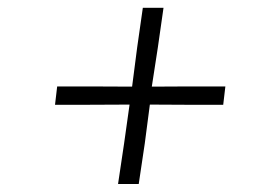

<svg xmlns="http://www.w3.org/2000/svg" viewBox="-20 -536 709 492"><path d="M298 -168.5 312 -268 202.5 -267.5H121L126.5 -314.5H209L318.5 -314L331.5 -414.5L346 -516H399L384.5 -414.5L369 -314L465.5 -314.5H557.5L552 -267.5H459.5L364 -268L351 -168.5L335.5 -64.5H282.5Z"/></svg>

Font: Merriweather 120pt Medium
Style: Italic
Weight: 500
Italic angle: -7.8°
Version: Version 2.101